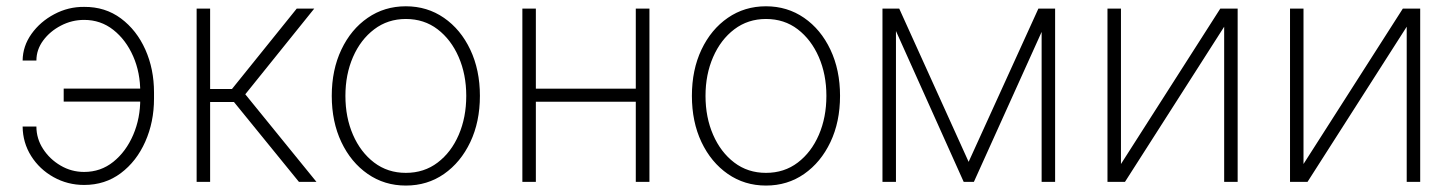

<svg xmlns="http://www.w3.org/2000/svg" viewBox="-20 -573 4578 605"><path d="M245.1 -510.3Q206.5 -510.3 172.1 -492.4Q137.7 -474.6 116.2 -445.6Q94.7 -416.5 94.7 -382.3H51.3Q51.8 -427.7 79.3 -466.3Q106.9 -504.9 151.1 -528.3Q195.3 -551.8 245.1 -551.3Q311.5 -551.8 361.1 -514.9Q410.6 -478 438 -416.7Q465.3 -355.5 465.3 -281.7V-262.2Q465.3 -188.5 437.7 -126.5Q410.2 -64.5 360.6 -27.3Q311 9.8 245.1 9.8Q192.9 9.8 148.7 -14.9Q104.5 -39.6 78.1 -81.5Q51.8 -123.5 51.3 -174.3H94.7Q94.7 -136.2 115.7 -103.8Q136.7 -71.3 170.9 -51.3Q205.1 -31.2 245.1 -31.2Q297.4 -31.2 337.2 -63.2Q377 -95.2 399.7 -147.9Q422.4 -200.7 421.9 -262.2V-281.7Q422.4 -343.8 399.7 -395.5Q377 -447.3 337.2 -478.8Q297.4 -510.3 245.1 -510.3ZM440.4 -293.9V-252.9H180.7V-293.9Z M599.6 0V-545.9H642.1V-292.5H710.9L915 -545.9H970.2L752.9 -275.9L977.1 0H921.9L717.3 -251.5H642.1V0Z M1258.8 11.7Q1191.4 11.7 1138.7 -24.9Q1085.9 -61.5 1055.7 -125.2Q1025.4 -189 1025.4 -271Q1025.4 -353 1055.7 -416.7Q1085.9 -480.5 1138.7 -516.8Q1191.4 -553.2 1258.8 -553.2Q1326.2 -553.2 1378.9 -516.8Q1431.6 -480.5 1461.9 -416.5Q1492.2 -352.5 1492.2 -271Q1492.2 -189 1461.9 -125.2Q1431.6 -61.5 1379.2 -24.9Q1326.7 11.7 1258.8 11.7ZM1258.8 -28.3Q1316.4 -28.3 1359.1 -60.8Q1401.9 -93.3 1425.5 -148.2Q1449.2 -203.1 1449.2 -271Q1449.2 -338.4 1425.3 -393.3Q1401.4 -448.2 1358.9 -480.7Q1316.4 -513.2 1258.8 -513.2Q1202.1 -513.2 1159.2 -480.7Q1116.2 -448.2 1092.3 -393.3Q1068.4 -338.4 1068.4 -271Q1068.4 -203.1 1092.3 -148.2Q1116.2 -93.3 1158.9 -60.8Q1201.7 -28.3 1258.8 -28.3Z M1997.1 -293.5V-252.4H1656.7V-293.5ZM1668.5 -545.9V0H1626V-545.9ZM2026.4 -545.9V0H1983.4V-545.9Z M2393.6 11.7Q2326.2 11.7 2273.4 -24.9Q2220.7 -61.5 2190.4 -125.2Q2160.2 -189 2160.2 -271Q2160.2 -353 2190.4 -416.7Q2220.7 -480.5 2273.4 -516.8Q2326.2 -553.2 2393.6 -553.2Q2460.9 -553.2 2513.7 -516.8Q2566.4 -480.5 2596.7 -416.5Q2627 -352.5 2627 -271Q2627 -189 2596.7 -125.2Q2566.4 -61.5 2513.9 -24.9Q2461.4 11.7 2393.6 11.7ZM2393.6 -28.3Q2451.2 -28.3 2493.9 -60.8Q2536.6 -93.3 2560.3 -148.2Q2584 -203.1 2584 -271Q2584 -338.4 2560.1 -393.3Q2536.1 -448.2 2493.7 -480.7Q2451.2 -513.2 2393.6 -513.2Q2336.9 -513.2 2293.9 -480.7Q2251 -448.2 2227.1 -393.3Q2203.1 -338.4 2203.1 -271Q2203.1 -203.1 2227.1 -148.2Q2251 -93.3 2293.7 -60.8Q2336.4 -28.3 2393.6 -28.3Z M3032.2 -63 3252 -545.9H3295.4L3048.8 0H3016.6L2771.5 -545.9H2813.5ZM2803.2 -545.9V0H2760.7V-545.9ZM3262.2 0V-545.9H3304.7V0Z M3512.2 -56.2 3825.2 -545.9H3879.9V0H3837.4V-488.8L3524.9 0H3469.7V-545.9H3512.2Z M4087.4 -56.2 4400.4 -545.9H4455.1V0H4412.6V-488.8L4100.1 0H4044.9V-545.9H4087.4Z"/></svg>

Font: Inter Tight ExtraLight
Style: Regular
Weight: 250
Designer: Rasmus Andersson
Foundry: rsms
Version: Version 3.004